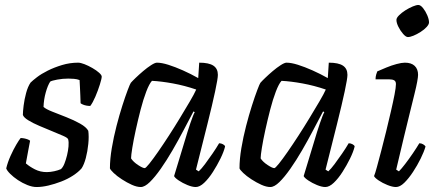

<svg xmlns="http://www.w3.org/2000/svg" viewBox="-20 -752 1765 772"><path d="M127 0Q110 0 90 -8Q70 -16 52 -28Q34 -40 21 -53Q8 -66 5 -75Q11 -100 22.5 -125.5Q34 -151 45.5 -170.5Q57 -190 63 -197Q70 -197 77.5 -195.5Q85 -194 91.5 -191.5Q98 -189 101 -186Q98 -170 93.5 -146.5Q89 -123 84 -95Q99 -82 120.5 -71Q142 -60 168 -60Q182 -60 198 -63.5Q214 -67 225 -72Q233 -79 239 -94Q245 -109 249.5 -127.5Q254 -146 255.5 -163.5Q257 -181 254 -192Q252 -198 233.5 -206Q215 -214 189.5 -224.5Q164 -235 138 -246Q112 -257 93.5 -268.5Q75 -280 72 -290Q72 -303 75 -327.5Q78 -352 85 -378Q92 -404 103 -420Q111 -428 128.5 -441.5Q146 -455 172 -468Q198 -481 229.5 -490.5Q261 -500 294 -500Q304 -500 319.5 -494Q335 -488 351.5 -478.5Q368 -469 378.5 -459.5Q389 -450 389 -444Q389 -436 381.5 -412Q374 -388 363.5 -363.5Q353 -339 343 -326Q335 -326 327 -327.5Q319 -329 312.5 -332Q306 -335 304 -337Q304 -350 303 -367Q302 -384 301.5 -401Q301 -418 300 -430Q290 -434 277.5 -435Q265 -436 255 -436Q232 -436 210.5 -432Q189 -428 182 -424Q172 -409 164 -380.5Q156 -352 155 -322Q165 -313 190.5 -303Q216 -293 246.5 -281Q277 -269 302 -255Q327 -241 335 -226Q338 -203 335 -173Q332 -143 325 -116.5Q318 -90 308 -75Q295 -60 273.5 -46Q252 -32 226 -22Q200 -12 174.5 -6Q149 0 127 0Z M546 0Q530 0 510 -9Q490 -18 470 -31Q450 -44 437 -56.5Q424 -69 422 -75Q422 -112 429.5 -156.5Q437 -201 448.5 -245.5Q460 -290 472 -327.5Q484 -365 493.5 -390Q503 -415 506 -419Q511 -425 525 -438.5Q539 -452 555.5 -466Q572 -480 587.5 -490Q603 -500 611 -500Q630 -500 657 -491.5Q684 -483 715.5 -469Q747 -455 777 -438L781 -500Q820 -500 838 -488Q856 -476 856 -451Q856 -436 845 -384.5Q834 -333 814 -253Q794 -173 768 -70L779 -63Q790 -73 804.5 -92.5Q819 -112 834.5 -134.5Q850 -157 861 -176Q869 -176 876.5 -172Q884 -168 885 -163Q880 -142 866.5 -114.5Q853 -87 836 -60.5Q819 -34 801 -17Q783 0 767 0Q753 0 733.5 -8Q714 -16 698.5 -26.5Q683 -37 680 -44L734 -222Q740 -241 745.5 -257Q751 -273 755.5 -284.5Q760 -296 763 -301L758 -304Q740 -270 718.5 -229Q697 -188 673.5 -147.5Q650 -107 626.5 -73.5Q603 -40 582.5 -20Q562 0 546 0ZM562 -76Q566 -76 580.5 -94Q595 -112 615.5 -141.5Q636 -171 659 -206.5Q682 -242 703.5 -277.5Q725 -313 743 -343.5Q761 -374 769 -392Q722 -408 675.5 -416.5Q629 -425 591 -427Q580 -415 568 -383.5Q556 -352 545.5 -311.5Q535 -271 526 -230Q517 -189 512 -158Q507 -127 507 -115Q516 -101 535 -88.5Q554 -76 562 -76Z M1067 0Q1051 0 1031 -9Q1011 -18 991 -31Q971 -44 958 -56.5Q945 -69 943 -75Q943 -112 950.5 -156.5Q958 -201 969.5 -245.5Q981 -290 993 -327.5Q1005 -365 1014.5 -390Q1024 -415 1027 -419Q1032 -425 1046 -438.5Q1060 -452 1076.5 -466Q1093 -480 1108.5 -490Q1124 -500 1132 -500Q1151 -500 1178 -491.5Q1205 -483 1236.5 -469Q1268 -455 1298 -438L1302 -500Q1341 -500 1359 -488Q1377 -476 1377 -451Q1377 -436 1366 -384.5Q1355 -333 1335 -253Q1315 -173 1289 -70L1300 -63Q1311 -73 1325.5 -92.5Q1340 -112 1355.5 -134.5Q1371 -157 1382 -176Q1390 -176 1397.5 -172Q1405 -168 1406 -163Q1401 -142 1387.5 -114.5Q1374 -87 1357 -60.5Q1340 -34 1322 -17Q1304 0 1288 0Q1274 0 1254.5 -8Q1235 -16 1219.5 -26.5Q1204 -37 1201 -44L1255 -222Q1261 -241 1266.5 -257Q1272 -273 1276.5 -284.5Q1281 -296 1284 -301L1279 -304Q1261 -270 1239.5 -229Q1218 -188 1194.5 -147.5Q1171 -107 1147.5 -73.5Q1124 -40 1103.5 -20Q1083 0 1067 0ZM1083 -76Q1087 -76 1101.5 -94Q1116 -112 1136.5 -141.5Q1157 -171 1180 -206.5Q1203 -242 1224.5 -277.5Q1246 -313 1264 -343.5Q1282 -374 1290 -392Q1243 -408 1196.5 -416.5Q1150 -425 1112 -427Q1101 -415 1089 -383.5Q1077 -352 1066.5 -311.5Q1056 -271 1047 -230Q1038 -189 1033 -158Q1028 -127 1028 -115Q1037 -101 1056 -88.5Q1075 -76 1083 -76Z M1572 0Q1558 0 1538 -8Q1518 -16 1502.5 -26.5Q1487 -37 1484 -44Q1488 -53 1495.5 -80.5Q1503 -108 1513 -146Q1523 -184 1533 -225Q1543 -266 1552 -305Q1561 -344 1566.5 -372.5Q1572 -401 1572 -414Q1572 -425 1565 -429Q1558 -433 1545 -433H1490Q1490 -443 1492.5 -452Q1495 -461 1497 -465Q1513 -472 1533.5 -480.5Q1554 -489 1574.5 -494.5Q1595 -500 1608 -500Q1634 -500 1647.5 -487Q1661 -474 1661 -451Q1661 -443 1657.5 -423.5Q1654 -404 1646.5 -374Q1639 -344 1628.5 -301Q1618 -258 1604 -200.5Q1590 -143 1573 -70L1584 -63Q1594 -73 1609 -92.5Q1624 -112 1640 -135.5Q1656 -159 1666 -176Q1674 -176 1681 -172Q1688 -168 1691 -163Q1685 -142 1671.5 -114.5Q1658 -87 1640.5 -60.5Q1623 -34 1605.5 -17Q1588 0 1572 0ZM1620 -603Q1612 -603 1601 -615.5Q1590 -628 1582 -644Q1574 -660 1574 -672Q1574 -680 1584.5 -690.5Q1595 -701 1610 -710.5Q1625 -720 1639.5 -726Q1654 -732 1662 -732Q1671 -732 1681 -719.5Q1691 -707 1698 -690.5Q1705 -674 1705 -662Q1705 -654 1695.5 -643.5Q1686 -633 1671 -623.5Q1656 -614 1642.5 -608.5Q1629 -603 1620 -603Z"/></svg>

Font: Texturina Medium 12pt
Style: Italic
Weight: 400
Italic angle: -11°
Version: Version 1.002